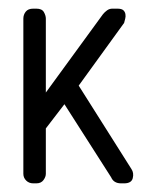

<svg xmlns="http://www.w3.org/2000/svg" viewBox="-20 -424 350 444"><path d="M260 0Q243 0 237 -14L129 -183L86 -127V-22Q86 -15 80.5 -7.5Q75 0 64 0H57Q47 0 40.5 -6.5Q34 -13 34 -22V-381Q34 -390 39.5 -397Q45 -404 57 -404H64Q77 -404 81.5 -396Q86 -388 86 -381V-210L218 -391Q222 -396 227.5 -400Q233 -404 240 -404H251Q261 -404 265 -400.5Q269 -397 270 -391.5Q271 -386 269.5 -380.5Q268 -375 267 -371L162 -226L284 -33Q290 -24 287 -12Q284 0 267 0Z"/></svg>

Font: Chathura
Style: ExtraBold
Weight: 800
Designer: Appaji Ambarisha Darbha
Foundry: Aditya Fonts
Version: Version 1.001 2016